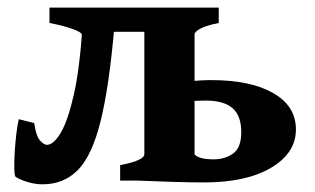

<svg xmlns="http://www.w3.org/2000/svg" viewBox="-20 -474 826 504"><path d="M295.4 0V-40.5Q358.9 -52.7 358.9 -69.3V-390.6H234.4V-378.9L194.3 -383.8Q193.8 -389.6 169.2 -398.4Q144.5 -407.2 109.9 -413.6V-454.1H554.2V-413.6Q521.5 -407.2 506.1 -398.9Q490.7 -390.6 490.7 -383.8V-70.3Q490.7 -64.5 504.6 -55.9Q518.6 -47.4 554.2 -40.5V0ZM29.3 -161.1 69.8 -150.9Q74.7 -116.2 85.2 -105Q95.7 -93.8 103 -93.8Q120.1 -93.8 138.9 -124.5Q157.7 -155.3 173.6 -224.6Q189.5 -293.9 196.8 -409.7L280.3 -404.8Q266.6 -246.6 244.1 -156.2Q221.7 -65.9 184.8 -28.1Q147.9 9.8 91.3 9.8Q71.8 9.8 51.3 3.4Q30.8 -2.9 21 -9.8Q18.1 -12.2 17.6 -30.3Q17.1 -48.3 18.6 -73.5Q20 -98.6 22.9 -122.8Q25.9 -147 29.3 -161.1ZM515.6 4.9Q481.4 4.9 432.6 3.4Q383.8 2 339.8 0L490.7 -68.4Q503.4 -55.7 541 -55.7Q569.8 -55.7 591.6 -70.8Q613.3 -85.9 613.3 -127Q613.3 -170.4 590.3 -190.2Q567.4 -210 519.5 -210Q492.7 -210 472.2 -207.5Q451.7 -205.1 436 -201.7L432.1 -251.5Q453.1 -256.8 479 -260.3Q504.9 -263.7 535.2 -263.7Q638.2 -263.7 697.5 -229.5Q756.8 -195.3 756.8 -134.3Q756.8 -72.3 691.7 -33.7Q626.5 4.9 515.6 4.9Z"/></svg>

Font: Gentium Book Plus
Style: Bold
Weight: 700
Designer: Victor Gaultney, Annie Olsen, Iska Routamaa, Becca Hirsbrunner
Foundry: SIL International
Version: Version 6.101